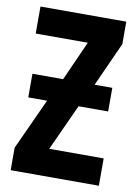

<svg xmlns="http://www.w3.org/2000/svg" viewBox="-82 -769 592 824"><g transform="rotate(10 214.0 -357.0)"><path d="M43 -423.8H176.8L253.9 -596.2H26.9V-713.9H400.9V-616.2L314 -423.8H391.1V-320.8H262.2L169.9 -119.1H407.2V0H22.9V-98.1L125 -320.8H43Z"/></g></svg>

Font: Open Sans Condensed
Style: Bold
Weight: 700
Width: 3
Designer: Monotype Design Team
Foundry: Monotype Imaging Inc.
Version: Version 3.003; ttfautohint (v1.8.4)